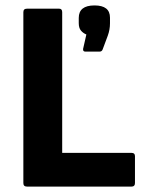

<svg xmlns="http://www.w3.org/2000/svg" viewBox="-20 -687 534 707"><path d="M79 0Q66 0 66 -13V-642Q66 -655 79 -655H198Q209 -655 209 -642V-124H465Q477 -124 477 -112V-13Q477 0 465 0ZM294 -497Q285 -497 286 -507L298 -560Q286 -565 278 -574.5Q270 -584 270 -602V-621Q270 -667 328 -667Q385 -667 385 -622V-601Q385 -578 377 -556L358 -505Q355 -497 347 -497Z"/></svg>

Font: Sofia Sans ExtraBold
Style: Regular
Weight: 800
Designer: Botio Nikoltchev, Ani Petrova
Foundry: lettersoup
Version: Version 4.101; ttfautohint (v1.8.4.7-5d5b)